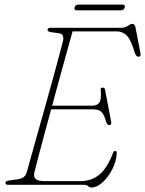

<svg xmlns="http://www.w3.org/2000/svg" viewBox="-20 -824 647 856"><path d="M355.5 0H16Q4.5 0 4.5 -9Q4.5 -17 18.5 -19L61 -25Q76 -27.5 85.2 -34.2Q94.5 -41 99.5 -56.5Q105.5 -78.5 117.8 -122.8Q130 -167 146.2 -224.2Q162.5 -281.5 180 -343.8Q197.5 -406 213.5 -464.5Q229.5 -523 242 -569.5Q254.5 -616 261 -641.5Q264 -654.5 260.2 -664Q256.5 -673.5 247 -675L205 -681Q192 -683.5 192 -691Q192 -700 205.5 -700H520.5Q538 -700 549.8 -708.8Q561.5 -717.5 570.5 -717.5Q581 -717.5 584 -702L606 -588Q610 -571 597.5 -571Q588 -571 582 -585.5Q564 -647 545.2 -665.5Q526.5 -684 500.5 -684H303.5Q293.5 -648.5 278.8 -595Q264 -541.5 246.8 -479Q229.5 -416.5 212.5 -353H391.5Q413 -353 423 -367Q433 -381 429 -422.5Q427.5 -433.5 437 -433.5Q447 -433.5 448.5 -423.5L475.5 -282Q478.5 -267 468 -266.5Q458.5 -266 454 -278.5Q444.5 -314 432 -325.2Q419.5 -336.5 397 -336.5H208Q191 -274.5 175.8 -218Q160.5 -161.5 149.5 -119Q138.5 -76.5 133.5 -56.5Q128.5 -37 138.5 -26.8Q148.5 -16.5 178.5 -16.5H340Q387.5 -16.5 423 -45.5Q458.5 -74.5 484 -143Q487 -151 493.5 -151Q501 -151 500.5 -140.5Q498.5 -104 480.5 -69Q462.5 -34 437.2 -11Q412 12 388.5 12Q379.5 12 373 6Q366.5 0 355.5 0ZM312.5 -790.5Q316 -803.5 329.5 -803.5H525.5Q539.5 -803.5 536 -790.5Q532.5 -778 519 -778H322.5Q309 -778 312.5 -790.5Z"/></svg>

Font: Fraunces 72pt Soft Thin
Style: Italic
Weight: 100
Italic angle: -16°
Version: Version 1.000;[0bf87f6ff]